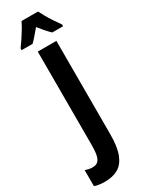

<svg xmlns="http://www.w3.org/2000/svg" viewBox="-346 -968 919 1215"><g transform="rotate(-30 113.5 -360.5)"><path d="M20 212Q0 212 -19 209.5Q-38 207 -55 201V84Q-43 88 -30 91Q-17 94 -2 94Q22 94 36 82.5Q50 71 56.5 43.5Q63 16 63 -31V-714H199V-33Q199 60 178 113.5Q157 167 117.5 189.5Q78 212 20 212ZM191 -933Q202 -911 216 -886.5Q230 -862 247 -836.5Q264 -811 282 -786V-773H203Q187 -788 169 -808.5Q151 -829 131 -854Q110 -829 91.5 -807.5Q73 -786 59 -773H-21V-786Q-6 -806 12 -833Q30 -860 46 -887Q62 -914 71 -933Z"/></g></svg>

Font: Noto Sans Display ExtraCondensed
Style: Bold
Weight: 700
Width: 2
Designer: Monotype Design Team
Foundry: Monotype Imaging Inc.
Version: Version 2.003